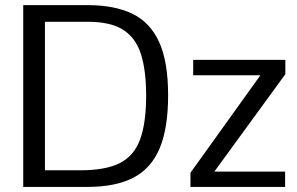

<svg xmlns="http://www.w3.org/2000/svg" viewBox="-20 -735 1167 755"><path d="M71.3 0V-714.8H325.7Q429.2 -714.8 499.5 -681.4Q569.8 -647.9 605.5 -570.3Q641.1 -492.7 641.1 -360.4Q641.1 -231 607.7 -151.6Q574.2 -72.3 504.2 -36.1Q434.1 0 323.7 0ZM156.7 -65.4H297.4Q394.5 -65.4 450.7 -93.5Q506.8 -121.6 530.8 -186.3Q554.7 -251 554.7 -359.9Q554.7 -455.6 534.9 -520Q515.1 -584.5 465.6 -616.9Q416 -649.4 325.7 -649.4H156.7ZM729 0V-55.7L1003.9 -439H739.7V-499.5H1102.1V-443.4L822.8 -60.1H1101.1V0Z"/></svg>

Font: Pontano Sans
Style: Regular
Weight: 400
Designer: Vernon Adams
Foundry: Vernon Adams
Version: Version 2.001